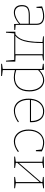

<svg xmlns="http://www.w3.org/2000/svg" viewBox="1272 -1840 798 3383"><g transform="rotate(90 1671.5 -149.0)"><path d="M419 -26 509 -17V-2L404 2L400 -87Q354 -43 301 -18.5Q248 6 198 6Q139 6 104.5 -30Q70 -66 70 -136Q70 -217 116 -246Q162 -275 248 -275H399V-391Q399 -452 364.5 -480.5Q330 -509 267 -509Q199 -509 124 -481L118 -392H101L93 -491Q189 -528 268 -528Q339 -528 379 -495.5Q419 -463 419 -394ZM201 -13Q246 -13 298 -37Q350 -61 399 -105V-256H250Q164 -256 127.5 -230Q91 -204 91 -140Q91 -77 121 -45Q151 -13 201 -13Z M956 -24 1066 -19V145H1050L1036 0H568L556 145H540L539 -19L587 -22Q634 -58 662 -111.5Q690 -165 705 -256.5Q720 -348 721 -498L621 -508V-522H1046V-508L956 -496ZM739 -503Q738 -289 706.5 -178Q675 -67 610 -19H936V-503Z M1591 -265Q1591 -135 1525.5 -64Q1460 7 1346 7Q1287 7 1215 -13V202L1320 215V230H1105V215L1195 202V-492L1105 -505V-520L1210 -525L1215 -445Q1304 -528 1394 -528Q1449 -528 1494 -497Q1539 -466 1565 -406.5Q1591 -347 1591 -265ZM1570 -264Q1570 -340 1546.5 -395.5Q1523 -451 1482.5 -480Q1442 -509 1392 -509Q1349 -509 1303.5 -487Q1258 -465 1215 -421V-35Q1284 -12 1347 -12Q1452 -12 1511 -78Q1570 -144 1570 -264Z M2135 -67Q2030 6 1931 6Q1869 6 1821 -24.5Q1773 -55 1746 -113.5Q1719 -172 1719 -254Q1719 -336 1746.5 -398Q1774 -460 1825 -494Q1876 -528 1943 -528Q2035 -528 2084.5 -467Q2134 -406 2134 -305L2133 -277H1740V-256Q1740 -180 1764.5 -125Q1789 -70 1833 -41.5Q1877 -13 1934 -13Q2026 -13 2124 -82ZM1742 -296H2113Q2113 -390 2072 -449.5Q2031 -509 1943 -509Q1858 -509 1804.5 -451.5Q1751 -394 1742 -296Z M2659 -66Q2563 6 2472 6Q2413 6 2365.5 -25.5Q2318 -57 2290.5 -115.5Q2263 -174 2263 -253Q2263 -339 2293.5 -401.5Q2324 -464 2377 -496Q2430 -528 2495 -528Q2529 -528 2571 -517.5Q2613 -507 2648 -486L2645 -382H2626L2615 -481Q2585 -495 2551.5 -502Q2518 -509 2491 -509Q2430 -509 2383 -478Q2336 -447 2310 -389.5Q2284 -332 2284 -255Q2284 -181 2309 -126.5Q2334 -72 2377.5 -43Q2421 -14 2476 -14Q2517 -14 2561 -31Q2605 -48 2648 -82Z M3298 -525V-511L3208 -496V-28L3298 -15V0H3098V-15L3188 -28V-446L2850 -55V-28L2940 -15V0H2740V-15L2830 -28V-496L2740 -506V-520L2940 -525V-511L2850 -496V-81L3188 -472V-496L3098 -506V-520Z"/></g></svg>

Font: Bitter Pro Thin
Style: Regular
Weight: 250
Designer: Sol Matas, and Bitter project Authors
Foundry: Sol Matas
Version: Version 1.010